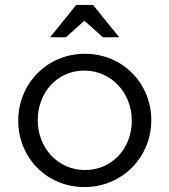

<svg xmlns="http://www.w3.org/2000/svg" viewBox="-20 -746 686 778"><path d="M322 12C478 12 593 -112 593 -258V-260C593 -406 479 -528 324 -528C168 -528 54 -404 54 -258V-256C54 -110 167 12 322 12ZM324 -57C215 -57 133 -147 133 -258V-260C133 -369 210 -460 322 -460C431 -460 514 -369 514 -258V-256C514 -147 436 -57 324 -57ZM357 -726H289L183 -595H247L322 -662L397 -595H463Z"/></svg>

Font: Mission
Style: Regular
Weight: 400
Version: Version 1.000;FEAKit 1.0